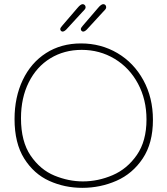

<svg xmlns="http://www.w3.org/2000/svg" viewBox="-20 -914 806 924"><path d="M50 -341Q50 -446 89.5 -529Q129 -612 201.5 -658.5Q274 -705 370 -705Q466 -705 545 -658.5Q624 -612 670 -528Q716 -444 716 -337Q716 -225 667 -151.5Q618 -78 540.5 -44Q463 -10 376 -10Q291 -10 217 -43.5Q143 -77 96.5 -151Q50 -225 50 -341ZM685 -339Q685 -435 644 -511.5Q603 -588 531.5 -631Q460 -674 373 -674Q289 -674 222.5 -633.5Q156 -593 118.5 -518Q81 -443 81 -345Q81 -233 127.5 -165Q174 -97 242 -69Q310 -41 379 -41Q452 -41 522 -71Q592 -101 638.5 -168Q685 -235 685 -339ZM270 -774Q270 -780 280 -791L353 -876Q368 -894 378 -894Q383 -894 387.5 -890Q392 -886 392 -879Q392 -874 388.5 -869.5Q385 -865 382 -862Q379 -859 378 -858L299 -772Q289 -762 281 -762Q277 -762 273.5 -765.5Q270 -769 270 -774ZM369 -774Q369 -780 379 -791L452 -876Q467 -894 477 -894Q483 -894 487 -890Q491 -886 491 -879Q491 -874 487.5 -869.5Q484 -865 481 -862Q478 -859 477 -858L398 -772Q388 -762 380 -762Q376 -762 372.5 -765.5Q369 -769 369 -774Z"/></svg>

Font: Mali ExtraLight
Style: Regular
Weight: 275
Version: Version 1.000; ttfautohint (v1.6)